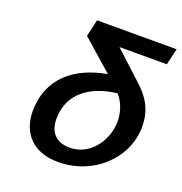

<svg xmlns="http://www.w3.org/2000/svg" viewBox="-133 -850 927 979"><g transform="rotate(20 330.0 -360.5)"><path d="M207 -642 374 -495C207 -466 78 -370 78 -186C78 -73 148 13 286 13C480 13 630 -131 630 -304C630 -377 603 -443 536 -503L382 -645H639L660 -734H228ZM454 -420C484 -387 503 -336 503 -285C503 -187 433 -76 318 -76C250 -76 205 -113 205 -192C205 -338 324 -406 454 -420Z"/></g></svg>

Font: Perun SemiBold Italic
Style: Regular
Weight: 400
Italic angle: -12°
Foundry: Copyright (c) Stefan Peev, Context Ltd, 2016
Version: Version 1.026